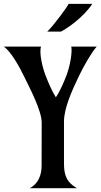

<svg xmlns="http://www.w3.org/2000/svg" viewBox="-52 -993 531 1013"><path d="M168 -345.7C168 -339.4 167.5 -146 167.5 -117.7C167.5 -70.8 150.4 -22.9 104.5 0H354C304.2 -28.8 285.6 -62 285.6 -128.9V-352.1C285.6 -423.3 329.1 -517.6 362.8 -588.4C390.6 -647 434.1 -721.2 458.5 -747.1H324.2C330.1 -716.3 317.9 -645 297.9 -593.3C285.2 -560.5 266.6 -515.1 242.7 -479.5C218.8 -518.1 203.1 -558.1 190.9 -588.4C170.4 -639.2 153.8 -716.3 164.6 -747.1H-32.2C6.8 -721.2 52.2 -637.7 78.1 -583.5C101.6 -534.7 168 -410.6 168 -345.7ZM309.6 -972.7C309.6 -964.8 230.5 -857.4 197.3 -826.2H269.5C304.7 -844.2 387.2 -900.9 435.1 -972.7Z"/></svg>

Font: Amarante
Style: Regular
Weight: 400
Designer: Karolina Lach
Foundry: Sorkin Type Co.
Version: Version 1.001